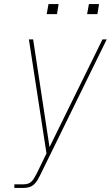

<svg xmlns="http://www.w3.org/2000/svg" viewBox="-20 -930 548 950"><path d="M51 0V-18H95Q106 -18 117 -21Q128 -24 136.5 -32.5Q145 -41 150.5 -51.5Q156 -62 162 -72L210 -171L123 -735H144L225 -202L487 -735H508L179 -64Q173 -52 165.5 -39Q158 -26 147 -16.5Q136 -7 122.5 -3.5Q109 0 95 0ZM411 -860 420 -910H470L462 -860ZM211 -860 220 -910H270L262 -860Z"/></svg>

Font: Iosevka SS04 Thin
Style: Italic
Weight: 100
Italic angle: -9°
Monospace: yes
Designer: Belleve Invis
Foundry: Belleve Invis
Version: Version 19.0.0; ttfautohint (v1.8.4)